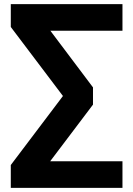

<svg xmlns="http://www.w3.org/2000/svg" viewBox="-20 -725 643 925"><path d="M32 180V70L301 -286V-239L32 -595V-705H570V-577H196L197 -611L428 -304V-221L196 86V52H570V180Z"/></svg>

Font: Nunito Sans 11pt ExtraBold
Style: Regular
Weight: 800
Version: Version 3.101;gftools[0.9.27]